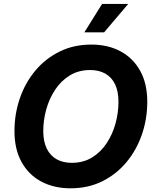

<svg xmlns="http://www.w3.org/2000/svg" viewBox="-20 -969 811 998"><path d="M346.8 9.8Q260.4 9.8 194.6 -25.3Q128.9 -60.3 92.1 -126.7Q55.2 -193.2 55.2 -287.7Q55.2 -376.7 83.1 -457.8Q111 -538.8 163.5 -601.7Q216 -664.6 289.7 -700.9Q363.3 -737.3 454.6 -737.3Q540.8 -737.3 606.2 -702.4Q671.6 -667.5 708.6 -601Q745.5 -534.6 745.5 -439.8Q745.5 -350.5 717.5 -269.6Q689.5 -188.7 637.1 -125.7Q584.7 -62.8 511.3 -26.5Q437.9 9.8 346.8 9.8ZM352.9 -122.6Q413.1 -122.6 458.6 -150.5Q504.1 -178.5 534.7 -225Q565.3 -271.6 580.6 -327.7Q595.8 -383.7 595.8 -439.7Q595.8 -494.1 578.1 -530.9Q560.4 -567.6 527.3 -586.3Q494.3 -605 448.6 -605Q388.4 -605 342.8 -576.9Q297.1 -548.8 266.4 -502.3Q235.7 -455.7 220.3 -399.9Q204.9 -344 204.9 -288Q204.9 -233.9 222.9 -197Q240.9 -160.1 274 -141.4Q307.2 -122.6 352.9 -122.6ZM418.4 -800.8 510.8 -948.7H646.6L521 -800.8Z"/></svg>

Font: Inter Variable
Style: Italic
Weight: 400
Italic angle: -9.39999°
Designer: Rasmus Andersson
Foundry: rsms
Version: Version 4.001;git-9221beed3